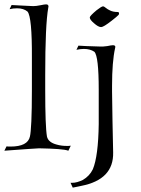

<svg xmlns="http://www.w3.org/2000/svg" viewBox="-27 -687 647 879"><path d="M-7 3 3 -17Q7 -16 11.5 -16Q16 -16 21 -16Q100 -16 110 -62Q114 -78 116.5 -131.5Q119 -185 119 -276V-422Q120 -609 99 -634Q81 -649 51 -649Q33 -649 17 -645L26 -664Q38 -663 63 -662Q88 -661 125 -659Q132 -659 140 -660Q148 -661 158 -663Q177 -667 184 -667Q195 -667 195 -657Q195 -654 194 -652Q187 -613 183.5 -536Q180 -459 180 -343V-275Q180 -192 182 -138.5Q184 -85 188 -62Q194 -35 233 -25Q254 -19 277 -19Q282 -19 287 -19Q292 -19 297 -20L286 3Q273 -2 239 -4.5Q205 -7 152 -8Q143 -8 103.5 -5Q64 -2 -7 3ZM436 -563Q423 -563 403 -581Q384 -597 384 -607Q384 -614 415 -640Q438 -658 445 -658Q449 -658 456 -652Q461 -648 466.5 -644.5Q472 -641 477 -639Q491 -632 512 -632Q518 -632 518 -625Q518 -621 515 -618Q512 -615 504.5 -608.5Q497 -602 484 -592Q447 -563 436 -563ZM306 172 296 150H302Q315 150 327 146.5Q339 143 352 137Q383 119 398 88Q423 28 425 -119V-276Q425 -430 405 -450Q386 -463 357 -463Q349 -463 340.5 -462Q332 -461 323 -459L332 -478Q344 -477 369 -476Q394 -475 431 -474Q443 -473 464 -476Q483 -480 490 -480Q501 -480 501 -472Q501 -469 500 -467Q493 -436 489.5 -392.5Q486 -349 486 -294V-268L488 -134L491 11Q494 135 345 164Q338 165 328.5 167.5Q319 170 306 172Z"/></svg>

Font: Gideon Roman
Style: Regular
Weight: 400
Designer: Robert E. Leuschke
Foundry: Robert E. Leuschke
Version: Version 2.010